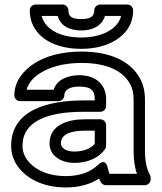

<svg xmlns="http://www.w3.org/2000/svg" viewBox="-20 -790 711 845"><path d="M568 -128C568 -89 572 -55 583 -25H462C459 -33 456 -41 454 -51C454 -51 447 -98 412 -65C383 -37 338 -15 270 -15C179 -15 119 -52 92 -98C83 -114 79 -130 79 -148C79 -255 186 -298 347 -298H422C437 -298 447 -312 447 -323V-353C447 -418 402 -459 329 -459C279 -459 230 -440 216 -395H97C105 -425 127 -449 155 -467C196 -494 259 -513 338 -513C451 -513 521 -478 552 -421C563 -402 568 -379 568 -352ZM446 25H618C629 25 643 15 643 0V-8C643 -12 642 -16 640 -20C625 -48 618 -81 618 -128V-352C618 -386 611 -418 596 -445C553 -524 460 -563 338 -563C251 -563 179 -543 128 -509C86 -481 43 -435 43 -370C43 -359 53 -345 68 -345H238C249 -345 263 -355 263 -370C263 -391 281 -409 329 -409C383 -409 397 -390 397 -353V-348H347C187 -348 29 -304 29 -148C29 -121 36 -95 49 -72C87 -7 166 35 270 35C331 35 379 20 416 -4C421 9 429 25 446 25ZM198 -159C198 -101 254 -73 307 -73C368 -73 418 -97 443 -135C446 -139 447 -145 447 -149V-240C447 -255 433 -265 422 -265H353C280 -265 198 -241 198 -159ZM248 -159C248 -194 281 -215 353 -215H397V-157C382 -139 351 -123 307 -123C266 -123 248 -142 248 -159ZM338 -656C387 -656 429 -676 442 -720H513C498 -659 424 -625 338 -625C250 -625 194 -656 172 -698C168 -705 165 -713 163 -720H234C247 -673 290 -656 338 -656ZM338 -706C292 -706 281 -720 281 -745C281 -756 271 -770 256 -770H136C125 -770 111 -760 111 -745C111 -720 116 -696 127 -675C161 -609 240 -575 338 -575C370 -575 401 -579 429 -587C500 -608 566 -657 566 -745C566 -756 556 -770 541 -770H420C409 -770 395 -760 395 -745C395 -721 382 -706 338 -706Z"/></svg>

Font: Asimov
Style: XWidOu
Weight: 500
Designer: Google
Version: Version 2.000980; 2014